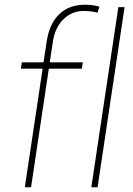

<svg xmlns="http://www.w3.org/2000/svg" viewBox="-20 -792 561 812"><path d="M335.4 -745.6Q284.7 -746.1 248.5 -710.9Q212.4 -675.8 203.6 -615.2L190.4 -528.3H330.1L326.2 -501.5H186.5L111.3 0H85L160.2 -501.5H68.4L72.3 -528.3H164.1L177.2 -615.2Q189 -692.9 231 -732.4Q272.9 -772 338.9 -772Q374.5 -772 400.4 -763.7L392.6 -738.3Q364.3 -745.6 335.4 -745.6ZM392.6 0H366.2L480.5 -761.7H506.8Z"/></svg>

Font: Roboto-ThinItalic
Style: Italic
Weight: 250
Italic angle: -12°
Designer: Google
Version: Version 1.100141; 2013; ttfautohint (v0.94.14-c901) -l 8 -r 